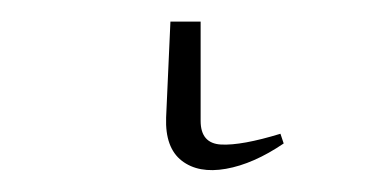

<svg xmlns="http://www.w3.org/2000/svg" viewBox="-20 40 340 178"><path d="M138 60H166V152Q166 173 185 174Q204 175 240 164L243 173Q215 192 189.5 196.5Q164 201 148.5 189Q133 177 134 149Z"/></svg>

Font: Piazzolla SC Thin
Style: Regular
Weight: 100
Designer: Juan Pablo del Peral
Foundry: Huerta Tipografica
Version: Version 1.330